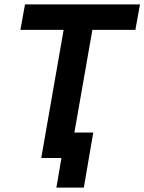

<svg xmlns="http://www.w3.org/2000/svg" viewBox="-20 -720 658 875"><path d="M168 0H260L237 135H362L405 -116H319L401 -584H597L618 -700H94L73 -584H270Z"/></svg>

Font: Fixel Display 20240404 SemiBold
Style: Italic
Weight: 600
Italic angle: -10°
Designer: AlfaBravo + MacPaw
Foundry: Kyrylo Tkachov, Marchela Mozhyna, Serhii Makarenko, Maria Weinstein, Zakhar Kryvoshyya
Version: Version 1.211;Glyphs 3.2 (3225)